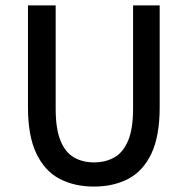

<svg xmlns="http://www.w3.org/2000/svg" viewBox="-20 -675 691 707"><path d="M326 12Q254 12 199.5 -16.5Q145 -45 114 -109.5Q83 -174 83 -280V-655H185V-274Q185 -200 203 -156.5Q221 -113 253 -95Q285 -77 326 -77Q368 -77 400.5 -95Q433 -113 451.5 -156.5Q470 -200 470 -274V-655H568V-280Q568 -174 537.5 -109.5Q507 -45 452.5 -16.5Q398 12 326 12Z"/></svg>

Font: Assistant SemiBold
Style: Regular
Weight: 600
Designer: Hebrew By Ben Nathan, Latin by Paul Hunt
Version: Version 3.000